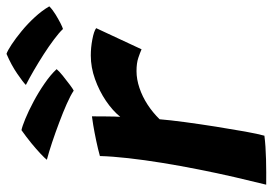

<svg xmlns="http://www.w3.org/2000/svg" viewBox="-144 -692 838 590"><g transform="rotate(-90 275.0 -397.0)"><path d="M211 -446.5Q230 -470 260.2 -490.5Q290.5 -511 326.8 -524Q363 -537 399.5 -537Q424 -537 449 -532.2Q474 -527.5 483.5 -520.5L418.5 -381Q408.5 -385.5 392.2 -391Q376 -396.5 351.5 -396.5Q326.5 -396.5 299.8 -387.5Q273 -378.5 248.5 -362.5Q224 -346.5 203.5 -325.5Q201 -294.5 194.8 -248Q188.5 -201.5 180.8 -152.5Q173 -103.5 165.8 -63.2Q158.5 -23 153 -3.5Q121.5 0.5 80.2 1.5Q39 2.5 2.5 2Q13.5 -42.5 25.8 -95.5Q38 -148.5 49.2 -205.2Q60.5 -262 69.5 -317.5Q78.5 -373 84 -422.2Q89.5 -471.5 90.5 -509Q112 -515 138.2 -520.5Q164.5 -526 185.5 -529.5Q206.5 -533 212.5 -533.5Q212.5 -515.5 212.2 -488.2Q212 -461 211 -446.5ZM170 -750Q181 -748 204.8 -738.2Q228.5 -728.5 257.2 -713.2Q286 -698 313.2 -679.2Q340.5 -660.5 357.5 -642Q351.5 -634.5 337.5 -623.2Q323.5 -612 310.2 -602Q297 -592 291.5 -589.5Q276.5 -599.5 250.5 -611Q224.5 -622.5 193.2 -634.2Q162 -646 132 -656Q102 -666 79 -672Q83.5 -678 97.2 -691Q111 -704 130.2 -719.8Q149.5 -735.5 170 -750ZM404.5 -796Q414 -793 433 -780.5Q452 -768 474.5 -749.5Q497 -731 517.2 -709Q537.5 -687 550.5 -664.5Q540.5 -654.5 525.8 -645.5Q511 -636.5 498.8 -630.2Q486.5 -624 481 -622.5Q469 -635 448.2 -650.5Q427.5 -666 403 -681.8Q378.5 -697.5 354 -711.8Q329.5 -726 309 -736.5Q316.5 -744.5 343.5 -763Q370.5 -781.5 404.5 -796Z"/></g></svg>

Font: Grandstander Thin SemiBold
Style: Italic
Weight: 600
Italic angle: -15°
Version: Version 1.200